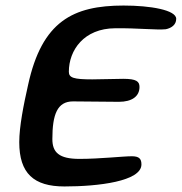

<svg xmlns="http://www.w3.org/2000/svg" viewBox="-20 -642 656 693"><path d="M212.5 31C334.5 31 490.5 12.5 490.5 -48.5C490.5 -68.5 482.5 -78 456 -78C422.5 -78 342 -68.5 266.5 -68.5C193 -68.5 169 -92 169 -140C169 -229.5 187 -276 243.5 -276C275 -276 376.5 -274.5 409 -274.5C456 -274.5 483.5 -294 483.5 -328C483.5 -348 472.5 -357.5 425 -357.5C401 -357.5 340.5 -355.5 313 -355.5C246.5 -355.5 228.5 -361 228.5 -383C228.5 -460.5 282.5 -539.5 396 -540C476 -541 546.5 -533 578.5 -536.5C598 -540.5 616 -552 616 -574C616 -606 522.5 -622 426 -622C243.5 -622 131.5 -565 81.5 -336C65 -263.5 49.5 -184.5 49.5 -129C49.5 -16 102 31 212.5 31Z"/></svg>

Font: Gluten
Style: Italic
Weight: 400
Italic angle: -13°
Designer: Tyler Finck
Foundry: Etcetera Type Company
Version: Version 0.920